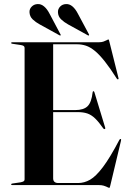

<svg xmlns="http://www.w3.org/2000/svg" viewBox="-20 -907 634 941"><path d="M215 -367.5H348.5Q389.5 -367.5 409 -386.2Q428.5 -405 434 -454.5Q434.5 -458 435.5 -459Q436.5 -460 437.5 -460Q441.5 -460 443 -454L495.5 -281.5Q496.5 -278.5 495.8 -276.8Q495 -275 493.5 -274.5Q492.5 -274.5 491 -274.5Q489.5 -274.5 487 -276.5Q464.5 -309 446.2 -326.5Q428 -344 408.2 -350.8Q388.5 -357.5 361.5 -357.5H215ZM34.5 -696.5Q34.5 -698 35.8 -699Q37 -700 39.5 -700H466.5Q478 -700 487.2 -703.2Q496.5 -706.5 502.8 -710Q509 -713.5 511 -713.5Q512.5 -713.5 513.5 -711.8Q514.5 -710 516 -703L560.5 -525Q561.5 -521.5 560.8 -520Q560 -518.5 558.5 -518Q557.5 -517.5 556 -518.2Q554.5 -519 552.5 -521.5Q519.5 -573.5 493.5 -606.2Q467.5 -639 445 -657.5Q422.5 -676 401.5 -683Q380.5 -690 357 -690H240.5V-32.5Q240.5 -21.5 247 -15.8Q253.5 -10 265.5 -10H363Q393 -10 421.5 -26.2Q450 -42.5 484.2 -87.8Q518.5 -133 565 -221.5Q567 -224 568.2 -225.2Q569.5 -226.5 571 -225.5Q573 -225.5 573.5 -223.5Q574 -221.5 573 -217.5L520.5 2.5Q519 9.5 518 11.5Q517 13.5 515.5 13.5Q512.5 13.5 505.8 10Q499 6.5 488.8 3.2Q478.5 0 463 0H39.5Q37 0 35.8 -1Q34.5 -2 34.5 -3.5Q34.5 -6.5 40.5 -7.5L81 -13.5Q91 -15.5 95.8 -18.5Q100.5 -21.5 100.5 -27.5V-672.5Q100.5 -678.5 95.8 -681.8Q91 -685 81 -686.5L40.5 -692.5Q34.5 -693.5 34.5 -696.5ZM223 -839.5 276 -739.5Q277.5 -737.5 277.8 -736Q278 -734.5 277 -733.5Q276.5 -733 275 -733Q273.5 -733 271.5 -734L174.5 -787.5Q155 -798 140.2 -812Q125.5 -826 124.5 -847.5Q124 -863.5 135.8 -875Q147.5 -886.5 164.5 -887Q181 -888 196 -875.5Q211 -863 223 -839.5ZM362 -839.5 415.5 -739.5Q416.5 -737.5 416.8 -736Q417 -734.5 416 -733.5Q415.5 -733 414 -733Q412.5 -733 410.5 -734L313.5 -787.5Q294.5 -798 279.5 -812.2Q264.5 -826.5 264 -847.5Q263.5 -863.5 275 -875Q286.5 -886.5 303.5 -887Q320.5 -888 335.2 -875.5Q350 -863 362 -839.5Z"/></svg>

Font: Fraunces 120pt SemiBold
Style: Regular
Weight: 600
Version: Version 1.000;[b76b70a41]